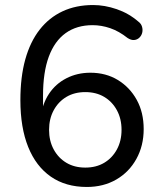

<svg xmlns="http://www.w3.org/2000/svg" viewBox="-20 -734 640 763"><path d="M325 9Q241 9 182 -32Q123 -73 92 -150Q61 -227 61 -336Q61 -428 80.5 -498Q100 -568 137.5 -616Q175 -664 228.5 -689Q282 -714 350 -714Q396 -714 444 -697.5Q492 -681 530 -648Q541 -640 544.5 -627.5Q548 -615 545 -603.5Q542 -592 533.5 -584Q525 -576 513 -575Q501 -574 487 -583Q453 -610 418 -622Q383 -634 348 -634Q285 -634 241 -602.5Q197 -571 174 -509Q151 -447 151 -354V-265H141Q148 -321 174.5 -361Q201 -401 244 -423Q287 -445 339 -445Q401 -445 448.5 -416Q496 -387 523.5 -337Q551 -287 551 -221Q551 -155 522 -102.5Q493 -50 442 -20.5Q391 9 325 9ZM319 -68Q362 -68 394 -87Q426 -106 444.5 -140Q463 -174 463 -218Q463 -262 444.5 -296Q426 -330 394 -349Q362 -368 319 -368Q276 -368 244 -349Q212 -330 193.5 -296Q175 -262 175 -218Q175 -174 193.5 -140Q212 -106 244 -87Q276 -68 319 -68Z"/></svg>

Font: Nunito Medium
Style: Regular
Weight: 500
Designer: Vernon Adams
Foundry: Vernon Adams
Version: Version 3.602